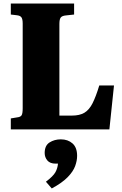

<svg xmlns="http://www.w3.org/2000/svg" viewBox="-20 -730 689 1083"><path d="M41 0V-62L77 -68Q96 -70 102 -80Q108 -90 108 -120V-597Q108 -622 101 -632Q94 -642 75 -644L41 -648V-710H398V-648L352 -643Q330 -641 322.5 -631Q315 -621 315 -595V-78H386Q429 -78 456 -94Q483 -110 502 -147.5Q521 -185 540 -248H623L597 0ZM272 333 239 295Q280 264 292.5 241.5Q305 219 307 193H294Q262 193 247 175Q232 157 232 133Q232 91 259.5 73.5Q287 56 323 56Q363 56 389 79Q415 102 415 149Q415 176 404 206.5Q393 237 362 269Q331 301 272 333Z"/></svg>

Font: Literata 36pt ExtraBold
Style: Regular
Weight: 800
Designer: Latin by Veronika Burian and Jose Scaglione. Greek by Irene Vlachou. Cyrillic by Vera Evstafieva.
Foundry: TypeTogether
Version: Version 3.002